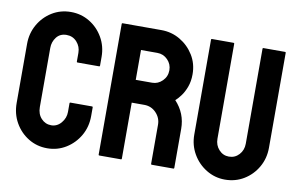

<svg xmlns="http://www.w3.org/2000/svg" viewBox="-75 -846 1545 995"><g transform="rotate(10 697.5 -348.5)"><path d="M224 10Q169 10 124.5 -17.5Q80 -45 54 -91Q28 -137 28 -194V-505Q28 -560 54 -606Q80 -652 124.5 -679.5Q169 -707 224 -707Q278 -707 322.5 -680Q367 -653 393.5 -607Q420 -561 420 -505V-459Q420 -455 416 -455H302Q298 -455 298 -459V-505Q298 -538 276.5 -562Q255 -586 222 -586Q188 -586 169 -561.5Q150 -537 150 -505V-194Q150 -157 171.5 -134Q193 -111 224 -111Q255 -111 276.5 -136.5Q298 -162 298 -194V-240Q298 -244 302 -244H416Q420 -244 420 -240V-194Q420 -137 393.5 -91Q367 -45 322.5 -17.5Q278 10 224 10Z M497 0Q493 0 493 -4V-692Q493 -696 497 -696H701Q755 -696 800 -669.5Q845 -643 872.5 -598.5Q900 -554 900 -498Q900 -461 889 -431.5Q878 -402 862.5 -381.5Q847 -361 835 -351Q891 -291 891 -210V-4Q891 0 887 0H773Q769 0 769 -4V-210Q769 -246 743.5 -272.5Q718 -299 681 -299H615V-4Q615 0 611 0ZM615 -419H701Q732 -419 755 -442Q778 -465 778 -498Q778 -530 755.5 -553Q733 -576 701 -576H615Z M1159 10Q1106 10 1061 -17.5Q1016 -45 989.5 -91Q963 -137 963 -192V-692Q963 -696 967 -696H1081Q1085 -696 1085 -692V-192Q1085 -158 1106.5 -134.5Q1128 -111 1159 -111Q1191 -111 1212.5 -134.5Q1234 -158 1234 -192V-692Q1234 -696 1238 -696H1352Q1356 -696 1356 -692V-192Q1356 -136 1329.5 -90Q1303 -44 1258.5 -17Q1214 10 1159 10Z"/></g></svg>

Font: AL Dynamic
Style: Regular
Weight: 400
Version: Version 1.000; ttfautohint (v1.8.2) -l 8 -r 50 -G 200 -x 14 